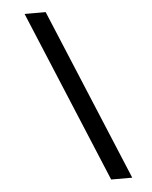

<svg xmlns="http://www.w3.org/2000/svg" viewBox="-57 -777 733 924"><g transform="rotate(-5 310.0 -315.0)"><path d="M96.7 -730H198.5L544.2 100H442.3Z"/></g></svg>

Font: Monaspace Krypton Var ExLight
Style: Regular
Weight: 200
Designer: Riley Cran and the Lettermatic Team
Version: Version 1.200 (Monaspace Krypton Var)